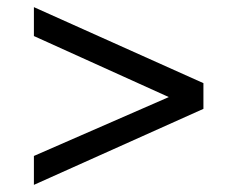

<svg xmlns="http://www.w3.org/2000/svg" viewBox="-20 -580 665 538"><path d="M75 -62 550 -275V-347L75 -560V-479L453 -308L75 -143Z"/></svg>

Font: Gamestation Extended
Style: Regular
Weight: 400
Width: 7
Designer: Jonas Hecksher
Foundry: Jonas Hecksher, Playtypeª, e-types AS
Version: Version 1.003